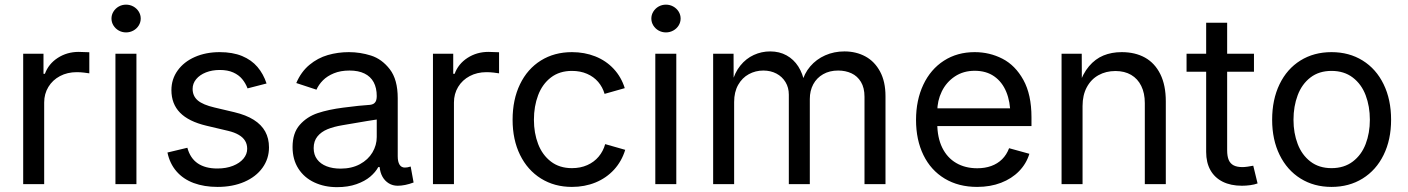

<svg xmlns="http://www.w3.org/2000/svg" viewBox="-20 -771 5896 804"><path d="M77.1 -545.9H162.1V-461.9H168Q183.1 -503.4 221.9 -528.6Q260.7 -553.7 309.6 -553.7Q323.2 -553.7 354 -552.2V-463.9Q346.7 -465.3 331.5 -467Q316.4 -468.8 301.3 -468.8Q262.2 -468.8 231.2 -452.4Q200.2 -436 182.6 -407Q165 -377.9 165 -341.8V0H77.1Z M463.4 -545.9H551.3V0H463.4ZM446.8 -693.4Q446.8 -709 455.1 -722.4Q463.4 -735.8 477.3 -743.7Q491.2 -751.5 507.8 -751.5Q524.4 -751.5 538.6 -743.7Q552.7 -735.8 561 -722.4Q569.3 -709 569.3 -693.4Q569.3 -677.7 561 -664.3Q552.7 -650.9 538.6 -643.1Q524.4 -635.3 507.8 -635.3Q491.2 -635.3 477.3 -643.1Q463.4 -650.9 455.1 -664.3Q446.8 -677.7 446.8 -693.4Z M681.2 -132.3 764.6 -152.3Q776.4 -108.4 808.1 -86.9Q839.8 -65.4 890.1 -65.4Q927.2 -65.4 955.6 -76.7Q983.9 -87.9 999.5 -106.7Q1015.1 -125.5 1015.1 -147.9Q1015.1 -167 1006.3 -181.4Q997.6 -195.8 979.7 -206.3Q961.9 -216.8 935.1 -223.1L844.2 -244.6Q770 -262.2 733.9 -299.1Q697.8 -335.9 697.8 -393.6Q697.8 -439.5 723.9 -475.8Q750 -512.2 796.1 -532.5Q842.3 -552.7 899.9 -552.7Q954.1 -552.7 993.7 -536.4Q1033.2 -520 1058.1 -490.7Q1083 -461.4 1096.2 -421.4L1016.6 -400.9Q1008.3 -422.9 994.1 -439.9Q980 -457 956.8 -467.5Q933.6 -478 900.4 -478Q868.2 -478 842.3 -467.8Q816.4 -457.5 801.5 -439.5Q786.6 -421.4 786.6 -398.9Q786.6 -368.7 808.3 -350.3Q830.1 -332 878.4 -320.8L960.9 -301.3Q1010.3 -289.6 1042.5 -269.3Q1074.7 -249 1090.6 -220.2Q1106.4 -191.4 1106.4 -153.8Q1106.4 -106.4 1079.3 -68.6Q1052.2 -30.8 1003.2 -9.5Q954.1 11.7 891.1 11.7Q835 11.7 791 -4.6Q747.1 -21 719 -53.5Q690.9 -85.9 681.2 -132.3Z M1205.1 -155.3Q1205.1 -213.9 1235.1 -248Q1265.1 -282.2 1310.5 -297.4Q1356 -312.5 1417.5 -320.3Q1454.1 -325.2 1481.2 -327.9Q1508.3 -330.6 1529.8 -332Q1537.6 -333 1543.2 -335.9Q1548.8 -338.9 1552.5 -344.7Q1556.2 -350.6 1557.1 -359.9Q1557.6 -362.3 1557.6 -368.7Q1557.6 -402.8 1544.7 -426.8Q1531.7 -450.7 1506.3 -463.1Q1481 -475.6 1443.4 -475.6Q1406.2 -475.6 1378.2 -464.1Q1350.1 -452.6 1332.3 -434.6Q1314.5 -416.5 1305.2 -395.5L1220.7 -423.3Q1240.7 -470.2 1275.6 -499.3Q1310.5 -528.3 1352.8 -540.5Q1395 -552.7 1440.9 -552.7Q1488.3 -552.7 1533.7 -538.3Q1579.1 -523.9 1612.3 -481Q1645.5 -438 1645.5 -359.9V-116.7Q1645.5 -93.8 1653.1 -81.5Q1660.6 -69.3 1675.3 -69.3Q1681.6 -69.3 1686.5 -70.3Q1691.4 -71.3 1699.7 -73.7L1711.9 -6.8Q1693.8 0 1677 3.4Q1660.2 6.8 1645.5 6.8Q1624.5 6.8 1607.9 -3.4Q1591.3 -13.7 1581.5 -31.2Q1571.8 -48.8 1569.8 -71.3H1564Q1552.7 -50.3 1530.3 -31.2Q1507.8 -12.2 1472.7 0.2Q1437.5 12.7 1391.1 12.7Q1338.9 12.7 1296.4 -7.1Q1253.9 -26.9 1229.5 -64.9Q1205.1 -103 1205.1 -155.3ZM1557.6 -197.3V-303.2L1570.3 -272.5Q1550.8 -270 1517.1 -264.2Q1483.4 -258.3 1453.6 -253.4Q1439.9 -251 1433.3 -250Q1426.8 -249 1413.6 -246.6Q1377.9 -240.7 1351.6 -230Q1325.2 -219.2 1309.3 -199.7Q1293.5 -180.2 1293.5 -150.9Q1293.5 -123 1307.9 -103.8Q1322.3 -84.5 1347.7 -74.7Q1373 -64.9 1406.2 -64.9Q1452.6 -64.9 1487.1 -83.5Q1521.5 -102.1 1539.6 -132.6Q1557.6 -163.1 1557.6 -197.3Z M1793 -545.9H1877.9V-461.9H1883.8Q1898.9 -503.4 1937.7 -528.6Q1976.6 -553.7 2025.4 -553.7Q2039.1 -553.7 2069.8 -552.2V-463.9Q2062.5 -465.3 2047.4 -467Q2032.2 -468.8 2017.1 -468.8Q1978 -468.8 1947 -452.4Q1916 -436 1898.4 -407Q1880.9 -377.9 1880.9 -341.8V0H1793Z M2126.5 -269.5Q2126.5 -354 2157.5 -418.2Q2188.5 -482.4 2244.9 -517.6Q2301.3 -552.7 2375 -552.7Q2427.7 -552.7 2472.7 -534.9Q2517.6 -517.1 2549.6 -482.9Q2581.5 -448.7 2596.2 -401.9L2511.7 -377.9Q2503.4 -406.2 2484.9 -428Q2466.3 -449.7 2438.2 -461.9Q2410.2 -474.1 2375 -474.1Q2322.8 -474.1 2286.9 -446.5Q2251 -418.9 2233.4 -372.3Q2215.8 -325.7 2215.8 -269.5Q2215.8 -213.9 2233.4 -168Q2251 -122.1 2286.9 -94.5Q2322.8 -66.9 2375 -66.9Q2410.6 -66.9 2439.2 -79.6Q2467.8 -92.3 2486.8 -115Q2505.9 -137.7 2514.2 -167.5L2598.1 -143.6Q2583.5 -95.7 2551.3 -60.5Q2519 -25.4 2473.6 -6.8Q2428.2 11.7 2375 11.7Q2301.8 11.7 2245.4 -23.4Q2189 -58.6 2157.7 -122.3Q2126.5 -186 2126.5 -269.5Z M2724.1 -545.9H2812V0H2724.1ZM2707.5 -693.4Q2707.5 -709 2715.8 -722.4Q2724.1 -735.8 2738 -743.7Q2752 -751.5 2768.6 -751.5Q2785.2 -751.5 2799.3 -743.7Q2813.5 -735.8 2821.8 -722.4Q2830.1 -709 2830.1 -693.4Q2830.1 -677.7 2821.8 -664.3Q2813.5 -650.9 2799.3 -643.1Q2785.2 -635.3 2768.6 -635.3Q2752 -635.3 2738 -643.1Q2724.1 -650.9 2715.8 -664.3Q2707.5 -677.7 2707.5 -693.4Z M2966.3 -545.9H3051.8L3052.2 -423.8H3045.4Q3056.2 -466.8 3080.1 -496.3Q3104 -525.9 3136.5 -540.8Q3168.9 -555.7 3205.1 -555.7Q3243.7 -555.7 3273.7 -539.1Q3303.7 -522.5 3322.8 -492.7Q3341.8 -462.9 3349.1 -422.9H3337.4Q3347.2 -462.9 3372.8 -492.9Q3398.4 -522.9 3435.5 -539.3Q3472.7 -555.7 3516.1 -555.7Q3564.9 -555.7 3603.8 -534.7Q3642.6 -513.7 3665.3 -471.4Q3688 -429.2 3688 -368.2V0H3600.1V-365.7Q3600.1 -403.3 3585.2 -428Q3570.3 -452.6 3545.4 -464.1Q3520.5 -475.6 3489.7 -475.6Q3453.6 -475.6 3426.8 -460.2Q3399.9 -444.8 3385.5 -418Q3371.1 -391.1 3371.1 -356.4V0H3283.2V-374.5Q3283.2 -404.3 3269.3 -427.2Q3255.4 -450.2 3231.2 -462.9Q3207 -475.6 3176.3 -475.6Q3143.6 -475.6 3115.7 -460.4Q3087.9 -445.3 3071 -415.5Q3054.2 -385.7 3054.2 -343.8V0H2966.3Z M3815.9 -268.6Q3815.9 -351.6 3846.4 -416.3Q3877 -481 3932.6 -516.8Q3988.3 -552.7 4061.5 -552.7Q4124 -552.7 4177.7 -525.1Q4231.4 -497.6 4265.4 -436.3Q4299.3 -375 4299.3 -279.8V-243.2H3875.5V-317.4H4252L4210.9 -290Q4210.9 -344.7 4193.8 -386.2Q4176.8 -427.7 4143.3 -451.2Q4109.9 -474.6 4061.5 -474.6Q4014.2 -474.6 3978.5 -450.9Q3942.9 -427.2 3923.8 -388.2Q3904.8 -349.1 3904.8 -304.2V-254.9Q3904.8 -195.3 3925.5 -152.8Q3946.3 -110.4 3984.1 -88.4Q4022 -66.4 4072.3 -66.4Q4104.5 -66.4 4130.9 -75.9Q4157.2 -85.4 4176.3 -104.2Q4195.3 -123 4205.6 -150.4L4290.5 -127Q4277.8 -85.4 4247.3 -54.2Q4216.8 -22.9 4171.9 -5.6Q4127 11.7 4071.8 11.7Q3993.7 11.7 3935.8 -23.2Q3877.9 -58.1 3846.9 -121.6Q3815.9 -185.1 3815.9 -268.6Z M4513.2 0H4425.3V-545.9H4509.8L4510.3 -413.6H4498Q4514.2 -462.9 4540.3 -493.7Q4566.4 -524.4 4600.6 -538.6Q4634.8 -552.7 4677.2 -552.7Q4733.4 -552.7 4774.7 -529.8Q4815.9 -506.8 4838.9 -460.4Q4861.8 -414.1 4861.8 -346.7V0H4773.9V-339.4Q4773.9 -380.9 4759 -411.1Q4744.1 -441.4 4716.6 -457.5Q4689 -473.6 4650.9 -473.6Q4611.3 -473.6 4580.1 -456.3Q4548.8 -439 4531 -405.8Q4513.2 -372.6 4513.2 -327.1Z M5118.7 -675.8V-141.6Q5118.7 -116.7 5125.2 -101.3Q5131.8 -85.9 5145.8 -78.6Q5159.7 -71.3 5183.1 -71.3Q5190.9 -71.3 5203.6 -73Q5216.3 -74.7 5228 -77.1L5246.1 -2.9Q5232.9 2 5215.3 4.4Q5197.8 6.8 5180.7 6.8Q5133.8 6.8 5100.1 -10Q5066.4 -26.9 5048.6 -58.6Q5030.8 -90.3 5030.8 -134.8V-675.8ZM5231 -470.7H4948.7V-545.9H5231Z M5307.1 -269.5Q5307.1 -354 5338.1 -418.2Q5369.1 -482.4 5425.5 -517.6Q5481.9 -552.7 5555.7 -552.7Q5629.4 -552.7 5686 -517.6Q5742.7 -482.4 5773.9 -418.2Q5805.2 -354 5805.2 -269.5Q5805.2 -186 5773.9 -122.3Q5742.7 -58.6 5686 -23.4Q5629.4 11.7 5555.7 11.7Q5482.4 11.7 5426 -23.4Q5369.6 -58.6 5338.4 -122.3Q5307.1 -186 5307.1 -269.5ZM5716.3 -269.5Q5716.3 -325.7 5698.7 -372.1Q5681.2 -418.5 5644.8 -446.3Q5608.4 -474.1 5555.7 -474.1Q5503.4 -474.1 5467.5 -446.5Q5431.6 -418.9 5414.1 -372.3Q5396.5 -325.7 5396.5 -269.5Q5396.5 -213.9 5414.1 -168Q5431.6 -122.1 5467.5 -94.5Q5503.4 -66.9 5555.7 -66.9Q5608.4 -66.9 5644.8 -94.5Q5681.2 -122.1 5698.7 -168Q5716.3 -213.9 5716.3 -269.5Z"/></svg>

Font: Raveo Variable
Style: Regular
Weight: 400
Designer: Jakub Foglar, Rasmus Andersson (Inter)
Foundry: Jakubfoglar.com
Version: Version 1.000;Glyphs 3.2.3 (3260)